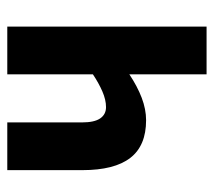

<svg xmlns="http://www.w3.org/2000/svg" viewBox="-50 -537 587 527"><g transform="rotate(-90 243.5 -273.5)"><path d="M171 -342Q171 -308 182 -292Q193 -276 213 -276Q233 -276 256 -286Q279 -296 303 -312V-547H434V0H303V-212Q270 -190 238.5 -178Q207 -166 177 -166Q107 -166 73.5 -209.5Q40 -253 40 -341V-547H171Z"/></g></svg>

Font: Noto Sans Display ExtraCondensed
Style: Bold
Weight: 700
Width: 2
Designer: Monotype Design Team
Foundry: Monotype Imaging Inc.
Version: Version 2.003